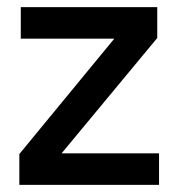

<svg xmlns="http://www.w3.org/2000/svg" viewBox="-20 -516 506 536"><path d="M34 0V-86L299 -408H38V-496H419V-410L152 -88H424V0Z"/></svg>

Font: Firefly Display Medium
Style: Regular
Weight: 500
Designer: Colophon Foundry, Jonny Pinhorn
Foundry: Colophon Foundry
Version: Version 1.200; ttfautohint (v1.8.3)